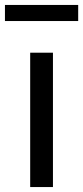

<svg xmlns="http://www.w3.org/2000/svg" viewBox="-30 -756 336 776"><path d="M92 0H184V-543H92ZM-10 -671H286V-736H-10Z"/></svg>

Font: Noto Sans Mono CJK HK
Style: Regular
Weight: 400
Designer: Ryoko NISHIZUKA 西塚涼子 (kana, bopomofo & ideographs); Paul D. Hunt (Latin, Greek & Cyrillic); Sandoll Communications 산돌커뮤니
Foundry: Adobe
Version: Version 2.004;hotconv 1.0.118;makeotfexe 2.5.65603